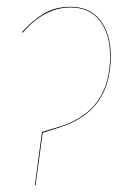

<svg xmlns="http://www.w3.org/2000/svg" viewBox="-20 -547 383 567"><path d="M83 0 104 -157.2 158.2 -173.8Q305.2 -220.2 305.2 -380.9Q305.2 -446.3 274.9 -485.6Q244.6 -524.9 188 -524.9Q110.8 -524.9 46.9 -450.2L44.9 -452.1Q76.2 -487.3 109.9 -507.1Q143.6 -526.9 188 -526.9Q245.6 -526.9 276.4 -486.8Q307.1 -446.8 307.1 -380.9Q307.1 -219.2 159.2 -171.9L106 -154.8L85 0Z"/></svg>

Font: Fira Sans Compressed Two
Style: Italic
Weight: 100
Width: 3
Italic angle: -8°
Designer: Carrois Corporate & Edenspiekermann AG
Foundry: Carrois Corporate GbR & Edenspiekermann AG
Version: Version 4.203;PS 004.203;hotconv 1.0.88;makeotf.lib2.5.64775